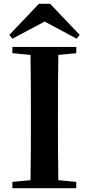

<svg xmlns="http://www.w3.org/2000/svg" viewBox="-20 -987 466 1007"><path d="M243 -967H184L29 -804L45 -784L214 -874L382 -784L398 -804ZM45 -708 140 -699C142 -597 142 -496 142 -394V-346C142 -243 142 -141 140 -42L45 -33V0H380V-33L286 -42C284 -143 284 -245 284 -347V-394C284 -497 284 -599 286 -699L380 -708V-741H45Z"/></svg>

Font: Noto Serif JP
Style: Bold
Weight: 700
Designer: Ryoko NISHIZUKA 西塚涼子 (kana & ideographs); Frank Grießhammer (Latin, Greek & Cyrillic); Wenlong ZHANG 张文龙 (bopomofo); San
Foundry: Adobe
Version: Version 2.001;hotconv 1.1.0;makeotfexe 2.6.0